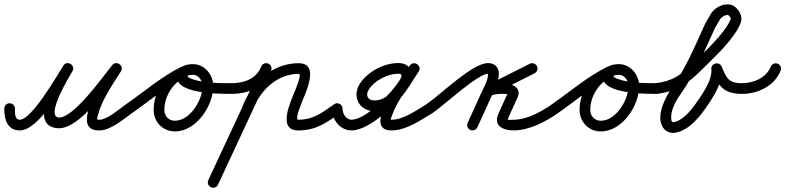

<svg xmlns="http://www.w3.org/2000/svg" viewBox="-45 -585 3673 898"><path d="M0.2 -102C-13.6 -102.1 -24.9 -91 -25 -77.2C-25.3 -27.5 -11.4 25 47.5 25C137 25 247.6 -177.7 293.5 -251.3C302.2 -265.2 295.7 -278.8 284.9 -285.4C274.2 -291.9 259.1 -291.4 250.7 -277.2C218.5 -222.8 78.7 8.3 229.2 15C229.2 15 229.5 15 229.9 15C230.2 15 230.5 15 230.5 15C330.2 14.5 455.6 -170.7 518.7 -248.8C528.5 -261 522.5 -274.8 512 -282.4C501.5 -289.9 486.4 -291 478.1 -277.8C453.9 -239.2 265.7 33.7 424.4 25C474.9 22.2 532.8 -27.8 573.5 -56.6C584.7 -64.6 587.4 -80.2 579.4 -91.5C571.4 -102.7 555.8 -105.4 544.5 -97.4C513.3 -75.3 458.9 -27 421.6 -25C405 -24 408.6 -29.4 413.1 -47.1C431 -117.6 482.3 -190.4 520.4 -251.2C528.7 -264.5 523.5 -277.8 513.7 -284.8C504 -291.8 489.6 -292.4 479.8 -280.2C429.1 -217.5 301.1 -35.3 230.2 -35C230.2 -35 230.5 -35 230.8 -35C231.2 -35 231.5 -35 231.5 -35C163.1 -38 282.4 -232.6 293.7 -251.7C302.1 -265.9 295.8 -279.4 285.2 -285.8C274.6 -292.3 259.7 -291.7 251 -277.7C217.4 -223.7 102.3 -25 47.5 -25C22.7 -25 24.9 -58.8 25 -76.8C25.1 -90.6 14 -101.9 0.2 -102Z M538.4 -62.8C546.3 -51.4 561.9 -48.6 573.2 -56.4C655.3 -113.3 734.8 -183.3 824.3 -227C839.2 -234.2 841.3 -249 835.9 -260.2C830.6 -271.4 817.8 -279.1 802.9 -272.2C726.5 -236.7 673.7 -155.4 673.7 -71.2C673.7 -14.7 716.1 29.7 773.2 29.7C873.6 29.7 952.6 -90.9 952.6 -182.5C952.6 -234.6 912.1 -285 858 -285C828.9 -285 796.2 -277.1 785.4 -246.3C785.4 -246.3 785.4 -246.3 785.4 -246.3C785.4 -246.4 785.5 -246.4 785.5 -246.4C748.3 -142.3 988.4 -146.1 1040 -146C1053.8 -146 1065 -157.2 1065 -171C1065 -184.8 1053.8 -196 1040 -196C980.9 -196.1 910.3 -195.2 853.9 -215.2C850 -216.6 830.3 -223.3 832.5 -229.6C832.5 -229.6 832.6 -229.6 832.6 -229.7C832.6 -229.7 832.6 -229.7 832.6 -229.7C834.2 -234.3 854 -235 858 -235C884.2 -235 902.6 -207 902.6 -182.5C902.6 -119 845 -20.3 773.2 -20.3C743.7 -20.3 723.7 -42.1 723.7 -71.2C723.7 -136 765.1 -199.5 823.9 -226.8C838.9 -233.7 840.9 -248.6 835.5 -260C830.1 -271.4 817.2 -279.2 802.4 -271.9C710.4 -227 629 -155.9 544.8 -97.6C533.4 -89.7 530.6 -74.1 538.4 -62.8Z M1040.1 -146C1040.1 -146 1040.1 -146 1040.1 -146C1118.3 -146.2 1192.8 -178.7 1223.2 -255.2C1228.3 -268.1 1222.1 -282.6 1209.2 -287.7C1196.4 -292.8 1181.9 -286.5 1176.8 -273.7C1154.1 -216.7 1097.3 -196.1 1039.9 -196C1026.1 -196 1015 -184.7 1015 -170.9C1015 -157.1 1026.3 -146 1040.1 -146ZM1177.3 -275C1177.3 -275 1177.3 -275 1177.3 -275C1094.7 -97.5 1012 80 929.3 257.4C923.5 270 928.9 284.8 941.4 290.7C954 296.5 968.8 291.1 974.7 278.6C1057.3 101.1 1140 -76.4 1222.7 -253.9C1228.5 -266.4 1223.1 -281.3 1210.6 -287.1C1198 -293 1183.2 -287.6 1177.3 -275ZM1135.3 -68C1135.3 -68 1135.3 -68 1135.3 -68C1155.9 -121.3 1190.6 -171 1238.1 -203.5C1271.8 -226.5 1311.1 -239.5 1352 -239.5C1367.7 -239.5 1340.8 -175.9 1335.7 -163C1316.3 -113.2 1248.6 25 1350 25C1433.6 25 1482.4 -11.4 1546.4 -56.6C1557.7 -64.5 1560.4 -80.1 1552.4 -91.4C1544.5 -102.7 1528.9 -105.4 1517.6 -97.4C1517.6 -97.4 1517.6 -97.4 1517.6 -97.4C1462.7 -58.7 1421.9 -25 1350 -25C1330 -25 1371.9 -118.1 1382.3 -144.8C1399.7 -189.4 1436.9 -289.5 1352 -289.5C1301 -289.5 1251.9 -273.5 1209.9 -244.8C1154 -206.6 1112.9 -148.7 1088.7 -86C1083.7 -73.1 1090.1 -58.6 1103 -53.7C1115.9 -48.7 1130.4 -55.1 1135.3 -68Z M1507 -77C1507 -77 1507 -77 1507 -77C1507 -25.2 1546.4 26.5 1601.2 25C1691.3 22.5 1823.6 -111.6 1867.7 -185.1C1896.6 -233.3 1881 -290.2 1817.7 -290.2C1750.9 -290.2 1674.3 -249.8 1638.1 -193.5C1599.5 -133.6 1635.2 -65 1707.1 -65C1812.2 -65 1861.9 -174.8 1912.9 -249.9C1922.2 -263.5 1916.3 -277.4 1905.9 -284.4C1895.5 -291.4 1880.4 -291.5 1871.3 -277.7C1837.7 -226.7 1643 25 1786 25C1854.7 25 1919.6 -21.6 1976.8 -55.5C1988.6 -62.5 1992.5 -77.9 1985.5 -89.8C1978.5 -101.6 1963.1 -105.5 1951.2 -98.5C1903 -69.9 1843.4 -25 1786 -25C1779.2 -25 1782.1 -26.1 1788.2 -44C1813.7 -118 1869.8 -184.5 1913.1 -250.1C1922.2 -264 1916.4 -277.8 1906.1 -284.7C1895.7 -291.6 1880.8 -291.6 1871.5 -277.9C1832.1 -219.9 1786.3 -115 1707.1 -115C1674.5 -115 1662.9 -139.7 1680.1 -166.5C1707.1 -208.5 1767.9 -240.2 1817.7 -240.2C1839.7 -240.2 1833.9 -225.9 1824.8 -210.9C1790.6 -153.7 1669.6 -26.9 1599.8 -25C1573.8 -24.3 1557 -53.6 1557 -77C1557 -90.8 1545.8 -102 1532 -102C1518.2 -102 1507 -90.8 1507 -77Z M1978.2 -56.4C1978.2 -56.4 1978.2 -56.4 1978.2 -56.4C2036.8 -97 2189.8 -240 2238 -240C2244.7 -240 2238.2 -244.7 2238.2 -241C2238.2 -208.8 2215.6 -171.6 2202.2 -142.3C2182.2 -98.3 2162.2 -54.3 2142.2 -10.3C2136.5 2.2 2142.1 17 2154.7 22.8C2167.2 28.5 2182 22.9 2187.8 10.3C2207.8 -33.7 2227.8 -77.7 2247.8 -121.7C2264.4 -158.3 2288.2 -200.1 2288.2 -241C2288.2 -270.9 2267.6 -290 2238 -290C2164.6 -290 2020.8 -146.7 1949.8 -97.6C1938.4 -89.7 1935.6 -74.1 1943.4 -62.8C1951.3 -51.4 1966.9 -48.6 1978.2 -56.4ZM2466.3 -275.7C2460.1 -288.1 2445.1 -293 2432.7 -286.8C2364.4 -252.4 2296.1 -217.9 2227.7 -183.5C2214.1 -176.6 2211.5 -162.8 2215.9 -151.8C2220.3 -140.9 2231.8 -132.7 2246.4 -137.3C2266.1 -143.4 2285.4 -146.8 2306 -146C2306.1 -146 2306.5 -146 2306.8 -146C2307.2 -146 2307.6 -146 2307.6 -146C2315 -146.2 2325.4 -146.2 2332 -142.4C2334.4 -141 2331.5 -153.1 2330.3 -150.6C2330.3 -150.6 2330.3 -150.5 2330.3 -150.4C2330.3 -150.4 2330.2 -150.3 2330.2 -150.3C2315.7 -118.3 2301.3 -86.3 2286.8 -54.3C2286.8 -54.3 2286.8 -54.4 2286.9 -54.4C2286.9 -54.5 2286.9 -54.6 2286.9 -54.6C2260.1 3 2307.9 25 2356 25C2430.3 25 2506.2 -14.9 2565.4 -56.6C2576.7 -64.5 2579.4 -80.1 2571.4 -91.4C2563.5 -102.7 2547.9 -105.4 2536.6 -97.4C2486.3 -62 2419.5 -25 2356 -25C2333.8 -25 2326.1 -20.3 2332.2 -33.4C2332.2 -33.4 2332.3 -33.5 2332.3 -33.6C2332.3 -33.6 2332.3 -33.7 2332.3 -33.7C2346.8 -65.7 2361.3 -97.7 2375.8 -129.7C2375.8 -129.7 2375.7 -129.6 2375.7 -129.6C2375.7 -129.5 2375.7 -129.4 2375.7 -129.4C2397.9 -177.1 2343.1 -196.9 2306.4 -196C2306.3 -196 2306.7 -196 2307.2 -196C2307.6 -196 2308 -196 2308 -196C2281.6 -197 2256.7 -192.8 2231.6 -185C2217 -180.5 2214.8 -165.5 2219.7 -153.4C2224.6 -141.2 2236.6 -132 2250.3 -138.8C2318.6 -173.3 2386.9 -207.7 2455.3 -242.2C2467.6 -248.4 2472.5 -263.4 2466.3 -275.7Z M2530.4 -62.8C2538.3 -51.4 2553.9 -48.6 2565.2 -56.4C2647.3 -113.3 2726.8 -183.3 2816.3 -227C2831.2 -234.2 2833.3 -249 2827.9 -260.2C2822.6 -271.4 2809.8 -279.1 2794.9 -272.2C2718.5 -236.7 2665.7 -155.4 2665.7 -71.2C2665.7 -14.7 2708.1 29.7 2765.2 29.7C2865.6 29.7 2944.6 -90.9 2944.6 -182.5C2944.6 -234.6 2904.1 -285 2850 -285C2820.9 -285 2788.2 -277.1 2777.4 -246.3C2777.4 -246.3 2777.4 -246.3 2777.4 -246.3C2777.4 -246.4 2777.5 -246.4 2777.5 -246.4C2740.3 -142.3 2980.4 -146.1 3032 -146C3045.8 -146 3057 -157.2 3057 -171C3057 -184.8 3045.8 -196 3032 -196C2972.9 -196.1 2902.3 -195.2 2845.9 -215.2C2842 -216.6 2822.3 -223.3 2824.5 -229.6C2824.5 -229.6 2824.6 -229.6 2824.6 -229.7C2824.6 -229.7 2824.6 -229.7 2824.6 -229.7C2826.2 -234.3 2846 -235 2850 -235C2876.2 -235 2894.6 -207 2894.6 -182.5C2894.6 -119 2837 -20.3 2765.2 -20.3C2735.7 -20.3 2715.7 -42.1 2715.7 -71.2C2715.7 -136 2757.1 -199.5 2815.9 -226.8C2830.9 -233.7 2832.9 -248.6 2827.5 -260C2822.1 -271.4 2809.2 -279.2 2794.4 -271.9C2702.4 -227 2621 -155.9 2536.8 -97.6C2525.4 -89.7 2522.6 -74.1 2530.4 -62.8Z M3025.8 -146.2C3025.8 -146.2 3025.8 -146.2 3025.8 -146.2C3118.6 -156.4 3170.3 -191.9 3237.7 -259.3C3295.4 -317 3383.2 -395.5 3416.9 -471.9C3430.2 -502.2 3419.8 -524.2 3399.6 -546.7C3365.5 -584.6 3300.9 -556.5 3279.4 -519.6C3271.1 -505.2 3262.7 -490.9 3254.4 -476.6C3254.4 -476.5 3254.1 -476 3253.8 -475.5C3253.5 -474.9 3253.3 -474.4 3253.3 -474.4C3206.3 -371.6 3162.3 -265 3096.6 -172.5C3065.3 -128.3 3017.5 -34 3060.2 17C3073.4 32.8 3092.8 38.8 3112.9 35.7C3180.2 25.1 3232.2 -44.2 3267.7 -97.1C3299.1 -143.7 3337.7 -207.8 3331.9 -266.5C3330.5 -280.5 3315.7 -283.9 3302.7 -280.6C3289.7 -277.2 3278.5 -267.1 3284 -254.1C3313.7 -185.1 3339.4 -145.1 3425.3 -146C3439.1 -146.1 3450.1 -157.5 3450 -171.3C3449.9 -185.1 3438.5 -196.1 3424.7 -196C3360.1 -195.3 3351.2 -224.4 3330 -273.9C3324.4 -286.8 3311.7 -290.8 3300.8 -288C3289.9 -285.1 3280.7 -275.6 3282.1 -261.5C3286.6 -216.6 3250 -160.3 3226.3 -124.9C3200.1 -86 3155.5 -21.6 3105.1 -13.7C3096 -12.3 3095.1 -21.4 3094.4 -28.9C3090.8 -68 3115.7 -112.9 3137.4 -143.5C3204.9 -238.7 3250.5 -347.9 3298.7 -453.6C3298.7 -453.6 3298.5 -453.1 3298.2 -452.5C3297.9 -452 3297.6 -451.4 3297.6 -451.4C3305.9 -465.8 3314.3 -480.1 3322.6 -494.4C3330.5 -508 3356.4 -520 3362.4 -513.3C3368.7 -506.3 3375.6 -502.2 3371.1 -492.1C3342.4 -426.7 3251.9 -344.2 3202.3 -294.7C3142.9 -235.3 3100.9 -204.8 3020.2 -195.8C3006.5 -194.3 2996.6 -182 2998.2 -168.2C2999.7 -154.5 3012 -144.6 3025.8 -146.2Z M3399 -171.3C3398.8 -157.5 3409.9 -146.2 3423.7 -146C3498.2 -145.1 3577.5 -182.3 3606.2 -254.8C3611.3 -267.6 3605 -282.2 3592.2 -287.2C3579.4 -292.3 3564.8 -286 3559.8 -273.2C3538.8 -220.3 3477.8 -195.4 3424.3 -196C3410.5 -196.2 3399.2 -185.1 3399 -171.3Z"/></svg>

Font: FRB American Cursive Guidelines Arrows Semibold
Style: Italic
Weight: 600
Italic angle: -25°
Version: Version 2.0;Modular Font Editor K font №1